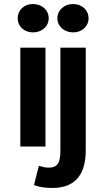

<svg xmlns="http://www.w3.org/2000/svg" viewBox="-20 -728 527 954"><path d="M222 -637C222 -679 187 -708 144 -708C101 -708 68 -679 68 -637C68 -596 101 -567 144 -567C187 -567 222 -596 222 -637ZM206 0V-491H81V0ZM221 105C205 105 191 101 178 97L173 96L149 191L153 193C172 200 199 206 240 206C365 206 406 125 406 20V-491H280V22C280 79 267 105 221 105ZM420 -637C420 -679 386 -708 343 -708C301 -708 265 -679 265 -637C265 -596 301 -567 343 -567C386 -567 420 -596 420 -637Z"/></svg>

Font: Falling Sky
Style: Med
Weight: 500
Designer: Paul D. Hunt
Foundry: Adobe Systems Incorporated
Version: Version 1.02